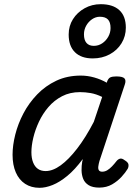

<svg xmlns="http://www.w3.org/2000/svg" viewBox="-20 -880 663 917"><path d="M169 17Q129 17 100 -2Q71 -21 55.5 -56.5Q40 -92 40 -141Q40 -186 53 -237.5Q66 -289 92 -338.5Q118 -388 157.5 -429Q197 -470 249 -494.5Q301 -519 366 -519Q398 -519 430 -510Q462 -501 490 -485L491 -489Q497 -506 507 -510.5Q517 -515 535 -515Q566 -515 574.5 -505.5Q583 -496 576 -476L455 -111Q451 -97 449.5 -85Q448 -73 452.5 -66.5Q457 -60 468 -60Q481 -60 492.5 -67Q504 -74 515 -85.5Q526 -97 536 -110Q543 -119 552.5 -122Q562 -125 575 -115Q592 -105 593.5 -94.5Q595 -84 590 -74Q580 -57 561 -36Q542 -15 515.5 0.5Q489 16 454 16Q422 16 403.5 4.5Q385 -7 377.5 -25.5Q370 -44 369.5 -66Q369 -88 373 -110Q374 -112 374.5 -114.5Q375 -117 375 -120Q338 -70 301.5 -40Q265 -10 231.5 3.5Q198 17 169 17ZM130 -153Q130 -125 138 -104.5Q146 -84 161 -73.5Q176 -63 198 -63Q232 -63 270 -90.5Q308 -118 348.5 -170.5Q389 -223 428 -298L468 -417Q439 -431 413 -435.5Q387 -440 362 -440Q314 -440 276.5 -420.5Q239 -401 211.5 -369Q184 -337 166 -298.5Q148 -260 139 -222Q130 -184 130 -153ZM423 -601Q368 -601 338 -630.5Q308 -660 308 -715Q308 -756 328.5 -788.5Q349 -821 384 -840.5Q419 -860 461 -860Q519 -860 550 -831.5Q581 -803 581 -748Q581 -707 560.5 -673.5Q540 -640 504 -620.5Q468 -601 423 -601ZM428 -661Q450 -661 468 -673Q486 -685 497 -704.5Q508 -724 508 -746Q508 -774 495.5 -787Q483 -800 457 -800Q437 -800 419.5 -788Q402 -776 391.5 -757Q381 -738 381 -716Q381 -689 393 -675Q405 -661 428 -661Z"/></svg>

Font: Playwrite CU
Style: Regular
Weight: 400
Designer: Veronika Burian, José Scaglione
Foundry: TypeTogether
Version: Version 1.002